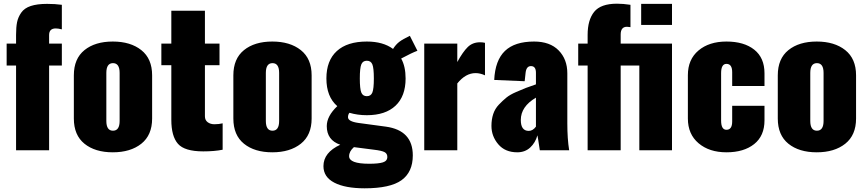

<svg xmlns="http://www.w3.org/2000/svg" viewBox="-20 -814 4695 1040"><path d="M67 0V-459H16V-578H67V-625Q67 -667 72.5 -694Q78 -721 95 -745.5Q112 -770 146.5 -781.5Q181 -793 235 -793Q278 -793 315 -788V-655Q295 -660 282 -660Q246 -660 246 -624V-578H315V-459H246V0Z M380 -172V-406Q380 -496 437.5 -542.5Q495 -589 591 -589Q687 -589 745.5 -542.5Q804 -496 804 -406V-172Q804 -82 745.5 -35.5Q687 11 591 11Q495 11 437.5 -35.5Q380 -82 380 -172ZM628 -159V-419Q628 -472 592 -472Q556 -472 556 -419V-159Q556 -106 592 -106Q628 -106 628 -159Z M1081 6Q980 6 944 -35Q908 -76 908 -165V-461H854V-578H908V-756H1090V-578H1169V-461H1090V-184Q1090 -163 1105 -152Q1120 -141 1141 -141Q1166 -141 1186 -146V-3Q1141 6 1081 6Z M1244 -172V-406Q1244 -496 1301.5 -542.5Q1359 -589 1455 -589Q1551 -589 1609.5 -542.5Q1668 -496 1668 -406V-172Q1668 -82 1609.5 -35.5Q1551 11 1455 11Q1359 11 1301.5 -35.5Q1244 -82 1244 -172ZM1492 -159V-419Q1492 -472 1456 -472Q1420 -472 1420 -419V-159Q1420 -106 1456 -106Q1492 -106 1492 -159Z M1967 -190Q1917 -190 1873 -203Q1865 -194 1865 -179Q1865 -156 1922 -148L2070 -128Q2216 -108 2216 28Q2216 118 2155 162Q2094 206 1955 206Q1850 206 1791 175.5Q1732 145 1732 86Q1732 12 1823 -30Q1750 -55 1750 -131Q1750 -185 1807 -239Q1748 -290 1748 -389Q1748 -486 1804.5 -537.5Q1861 -589 1967 -589Q2055 -589 2109 -549Q2124 -573 2143 -587.5Q2162 -602 2200 -620L2241 -539Q2211 -528 2153 -497Q2177 -454 2177 -389Q2177 -293 2122.5 -241.5Q2068 -190 1967 -190ZM1937 -313Q1945 -293 1967 -293Q1989 -293 1997 -313Q2005 -333 2005 -389Q2005 -445 1997 -465Q1989 -485 1967 -485Q1945 -485 1937 -465Q1929 -445 1929 -389Q1929 -333 1937 -313ZM1871 32Q1871 73 1980 73Q2030 73 2054 65.5Q2078 58 2078 36Q2078 18 2063 10Q2048 2 2006 -3L1897 -17Q1871 6 1871 32Z M2278 0V-578H2457V-478Q2487 -533 2513.5 -559Q2540 -585 2580 -585Q2596 -585 2607 -582V-406Q2581 -418 2556 -418Q2502 -418 2457 -362V0Z M2782 11Q2716 11 2679 -32.5Q2642 -76 2642 -132Q2642 -167 2651.5 -196Q2661 -225 2682 -247Q2703 -269 2722.5 -285Q2742 -301 2775.5 -315.5Q2809 -330 2828 -337.5Q2847 -345 2883 -357V-420Q2883 -456 2856 -456Q2831 -456 2827 -420L2822 -374L2657 -381Q2662 -487 2715 -538Q2768 -589 2873 -589Q2959 -589 3006 -541Q3053 -493 3053 -417V-146Q3053 -62 3063 0H2904Q2892 -80 2891 -81Q2880 -41 2852 -15Q2824 11 2782 11ZM2844 -105Q2866 -105 2883 -128V-285Q2801 -237 2801 -164Q2801 -105 2844 -105Z M3163 0V-459H3112V-578H3163V-625Q3163 -706 3198.5 -750Q3234 -794 3322 -794Q3355 -794 3395 -788V-667Q3383 -669 3376 -669Q3342 -669 3342 -627V-578H3620V0H3443V-459H3342V0ZM3453 -679V-793H3620V-679Z M3915 11Q3822 11 3764 -38Q3706 -87 3706 -172V-407Q3706 -492 3763.5 -540.5Q3821 -589 3915 -589Q4010 -589 4065.5 -545Q4121 -501 4121 -417V-348H3946V-423Q3946 -468 3915 -468Q3886 -468 3886 -418V-161Q3886 -111 3915 -111Q3946 -111 3946 -156V-241H4121V-162Q4121 -78 4065 -33.5Q4009 11 3915 11Z M4193 -172V-406Q4193 -496 4250.5 -542.5Q4308 -589 4404 -589Q4500 -589 4558.5 -542.5Q4617 -496 4617 -406V-172Q4617 -82 4558.5 -35.5Q4500 11 4404 11Q4308 11 4250.5 -35.5Q4193 -82 4193 -172ZM4441 -159V-419Q4441 -472 4405 -472Q4369 -472 4369 -419V-159Q4369 -106 4405 -106Q4441 -106 4441 -159Z"/></svg>

Font: Oswald Heavy
Style: Regular
Weight: 400
Designer: Vernon Adams
Foundry: Vernon Adams
Version: Version 4.101